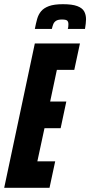

<svg xmlns="http://www.w3.org/2000/svg" viewBox="-37 -895 430 915"><path d="M-17 0 129 -688H344L317 -562H234L202 -411H279L252 -284H175L141 -126H226L199 0ZM129 -757Q134 -783 140 -804.5Q146 -826 159 -841.5Q172 -857 196.5 -866Q221 -875 263 -875Q307 -875 331 -866Q355 -857 364 -841Q373 -825 373 -803Q373 -793 371.5 -781.5Q370 -770 368 -757H286Q288 -763 288.5 -769Q289 -775 289 -780Q289 -791 283.5 -796.5Q278 -802 258 -802Q240 -802 230.5 -796Q221 -790 217 -780Q213 -770 210 -757Z"/></svg>

Font: Saira UltraCondensed Black
Style: Italic
Weight: 900
Width: 1
Italic angle: -12°
Designer: Hector Gatti with collaboration of the Omnibus-Type team
Foundry: Omnibus-Type
Version: Version 1.101